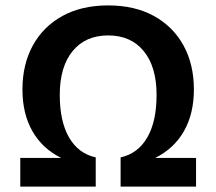

<svg xmlns="http://www.w3.org/2000/svg" viewBox="-20 -690 800 710"><path d="M55 0V-106H206Q136 -141 99.5 -205.5Q63 -270 63 -359Q63 -452 101.5 -522Q140 -592 211 -631Q282 -670 380 -670Q478 -670 549 -631Q620 -592 658.5 -522Q697 -452 697 -359Q697 -270 660.5 -205.5Q624 -141 554 -106H705V0H426V-108Q490 -122 524.5 -181.5Q559 -241 559 -339Q559 -443 511.5 -501Q464 -559 380 -559Q296 -559 248.5 -501Q201 -443 201 -339Q201 -241 235.5 -181.5Q270 -122 334 -108V0Z"/></svg>

Font: Work Sans SemiBold
Style: Regular
Weight: 600
Designer: Wei Huang
Foundry: Wei Huang
Version: Version 2.010; ttfautohint (v1.8.3)